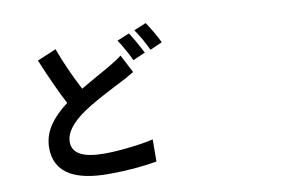

<svg xmlns="http://www.w3.org/2000/svg" viewBox="-85 -951 1669 1134"><g transform="rotate(-10 750.0 -384.0)"><path d="M478.5 36.1Q331.1 36.1 251 -9.8Q160.2 -63.5 160.2 -175.8Q160.2 -248 203.1 -311.5Q239.3 -365.2 311.5 -419.9Q258.8 -518.6 184.6 -696.3L298.8 -744.1Q343.8 -620.1 413.1 -487.3Q451.2 -509.8 520.5 -548.8Q568.4 -575.2 586.9 -585.9Q646.5 -621.1 669.9 -640.6L726.6 -532.2Q675.8 -501 636.7 -482.4Q622.1 -474.6 585.9 -456.1Q473.6 -398.4 412.1 -357.4Q286.1 -272.5 286.1 -189.5Q286.1 -86.9 475.6 -86.9Q543.9 -86.9 627.9 -96.7Q710 -105.5 771.5 -120.1L770.5 12.7Q638.7 36.1 478.5 36.1ZM740.2 -600.6Q725.6 -633.8 707 -666Q684.6 -707 668 -730.5L741.2 -760.7Q772.5 -714.8 814.5 -632.8ZM850.6 -643.6Q841.8 -663.1 816.4 -710Q813.5 -713.9 808.6 -722.7Q787.1 -758.8 776.4 -773.4L849.6 -803.7Q889.6 -745.1 923.8 -675.8Z"/></g></svg>

Font: Bpmf GenSeki Gothic B
Style: B
Weight: 700
Foundry: But Ko
Version: Version 1.320